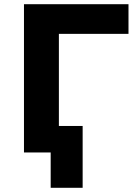

<svg xmlns="http://www.w3.org/2000/svg" viewBox="-20 -725 657 913"><path d="M221 168V0H110V-126H373V168ZM94 0V-705H591V-564H260V0Z"/></svg>

Font: Nunito Sans 6pt ExtraBold
Style: Regular
Weight: 800
Version: Version 3.101;gftools[0.9.27]